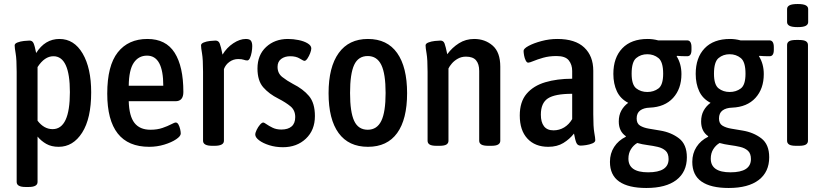

<svg xmlns="http://www.w3.org/2000/svg" viewBox="-20 -724 4106 956"><path d="M107 207Q63 207 63 182V-366Q63 -429 58 -457.5Q53 -486 53 -498Q53 -507 67 -512.5Q81 -518 99 -520Q117 -522 127 -522Q141 -522 147 -509Q153 -496 160 -460Q204 -530 276 -530Q349 -530 391.5 -457.5Q434 -385 434 -264Q434 -134 389 -63.5Q344 7 272 7Q236 7 210.5 -7.5Q185 -22 167 -44V182Q167 207 123 207ZM242 -81Q328 -81 328 -265Q328 -444 246 -444Q202 -444 167 -390V-123Q199 -81 242 -81Z M723 7Q514 7 514 -258Q514 -397 566.5 -463.5Q619 -530 714 -530Q806 -530 849.5 -461.5Q893 -393 893 -266Q893 -220 854 -220H621Q623 -146 649.5 -112Q676 -78 729 -78Q763 -78 789 -87Q815 -96 832 -105Q849 -114 855 -114Q863 -114 868.5 -104Q874 -94 877 -81Q880 -68 880 -59Q880 -46 857 -30.5Q834 -15 798 -4Q762 7 723 7ZM621 -297H793Q793 -447 712 -447Q670 -447 646 -411.5Q622 -376 621 -297Z M1037 2Q991 2 991 -23V-366Q991 -429 986 -457.5Q981 -486 981 -498Q981 -507 994.5 -512.5Q1008 -518 1025.5 -520Q1043 -522 1053 -522Q1068 -522 1074 -507.5Q1080 -493 1088 -452Q1109 -487 1141.5 -508.5Q1174 -530 1204 -530Q1223 -530 1229.5 -521Q1236 -512 1236 -494Q1236 -480 1233 -463.5Q1230 -447 1224.5 -435Q1219 -423 1211 -423Q1203 -423 1193.5 -426.5Q1184 -430 1166 -430Q1142 -430 1122.5 -416Q1103 -402 1095 -380V-23Q1095 2 1048 2Z M1389 9Q1352 9 1320.5 -1Q1289 -11 1270 -25.5Q1251 -40 1251 -54Q1251 -63 1258 -77.5Q1265 -92 1274.5 -103Q1284 -114 1291 -114Q1295 -114 1307 -105.5Q1319 -97 1337.5 -88Q1356 -79 1381 -79Q1414 -79 1432 -94.5Q1450 -110 1450 -141Q1450 -175 1426.5 -194.5Q1403 -214 1366 -233Q1320 -256 1291 -289Q1262 -322 1262 -383Q1262 -450 1305 -490Q1348 -530 1414 -530Q1440 -530 1467 -524.5Q1494 -519 1512 -508Q1530 -497 1530 -483Q1530 -474 1524.5 -459.5Q1519 -445 1511 -433Q1503 -421 1496 -421Q1491 -421 1472.5 -432.5Q1454 -444 1425 -444Q1398 -444 1380 -430.5Q1362 -417 1362 -391Q1362 -359 1385.5 -340.5Q1409 -322 1439 -306Q1489 -281 1518.5 -246Q1548 -211 1548 -146Q1548 -76 1503 -33.5Q1458 9 1389 9Z M1812 7Q1716 7 1666 -61.5Q1616 -130 1616 -260Q1616 -390 1666.5 -460Q1717 -530 1812 -530Q1908 -530 1957.5 -460Q2007 -390 2007 -260Q2007 -130 1957.5 -61.5Q1908 7 1812 7ZM1811 -78Q1857 -78 1878.5 -122Q1900 -166 1900 -261Q1900 -357 1878.5 -401Q1857 -445 1811 -445Q1764 -445 1743.5 -401Q1723 -357 1723 -261Q1723 -166 1743.5 -122Q1764 -78 1811 -78Z M2154 2Q2129 2 2119 -4.5Q2109 -11 2109 -23V-366Q2109 -429 2104 -457.5Q2099 -486 2099 -498Q2099 -507 2113 -512.5Q2127 -518 2145 -520Q2163 -522 2173 -522Q2188 -522 2193.5 -507.5Q2199 -493 2207 -454Q2231 -487 2265 -508.5Q2299 -530 2341 -530Q2395 -530 2433 -497Q2471 -464 2471 -392V-23Q2471 -11 2460.5 -4.5Q2450 2 2426 2H2412Q2387 2 2376.5 -4.5Q2366 -11 2366 -23V-371Q2366 -405 2350.5 -423.5Q2335 -442 2300 -442Q2278 -442 2260 -432Q2242 -422 2230 -408Q2218 -394 2213 -383V-23Q2213 -11 2203 -4.5Q2193 2 2168 2Z M2710 7Q2644 7 2606 -34Q2568 -75 2568 -149Q2568 -217 2602 -257Q2636 -297 2695 -314.5Q2754 -332 2829 -332V-371Q2829 -402 2812 -423.5Q2795 -445 2751 -445Q2714 -445 2684.5 -436.5Q2655 -428 2636 -420Q2617 -412 2610 -412Q2603 -412 2597.5 -423Q2592 -434 2589.5 -448Q2587 -462 2587 -471Q2587 -482 2612 -495.5Q2637 -509 2676 -519.5Q2715 -530 2755 -530Q2844 -530 2889 -487.5Q2934 -445 2934 -372V-155Q2934 -92 2939 -64Q2944 -36 2944 -26Q2944 -16 2929.5 -10Q2915 -4 2898 -1.5Q2881 1 2871 1Q2856 1 2850 -12.5Q2844 -26 2838 -59Q2816 -31 2785 -12Q2754 7 2710 7ZM2736 -75Q2765 -75 2789 -89.5Q2813 -104 2829 -131V-257Q2743 -257 2708 -234Q2673 -211 2673 -153Q2673 -116 2688.5 -95.5Q2704 -75 2736 -75Z M3198 212Q3109 212 3063 180Q3017 148 3017 82Q3017 40 3038 7.5Q3059 -25 3096 -43V-46Q3061 -70 3061 -119Q3061 -150 3073.5 -173Q3086 -196 3108 -212Q3069 -232 3051.5 -269.5Q3034 -307 3034 -356Q3034 -437 3078.5 -483.5Q3123 -530 3205 -530Q3231 -530 3257 -523H3401Q3423 -523 3423 -489V-476Q3423 -444 3402 -444Q3386 -444 3373.5 -444.5Q3361 -445 3351 -446L3349 -444Q3373 -406 3373 -355Q3373 -282 3331.5 -236.5Q3290 -191 3215 -188Q3185 -187 3167.5 -174Q3150 -161 3150 -134Q3150 -109 3167 -98.5Q3184 -88 3210.5 -83.5Q3237 -79 3267 -74Q3322 -65 3361 -35Q3400 -5 3400 59Q3400 132 3348 172Q3296 212 3198 212ZM3203 -266Q3235 -266 3258.5 -283.5Q3282 -301 3282 -357Q3282 -416 3258.5 -435Q3235 -454 3203 -454Q3171 -454 3148 -435Q3125 -416 3125 -357Q3125 -302 3148 -284Q3171 -266 3203 -266ZM3207 134Q3309 134 3309 68Q3309 40 3294 26.5Q3279 13 3255.5 7.5Q3232 2 3205 -1.5Q3178 -5 3153 -12Q3134 -1 3121.5 19Q3109 39 3109 66Q3109 134 3207 134Z M3608 212Q3519 212 3473 180Q3427 148 3427 82Q3427 40 3448 7.5Q3469 -25 3506 -43V-46Q3471 -70 3471 -119Q3471 -150 3483.5 -173Q3496 -196 3518 -212Q3479 -232 3461.5 -269.5Q3444 -307 3444 -356Q3444 -437 3488.5 -483.5Q3533 -530 3615 -530Q3641 -530 3667 -523H3811Q3833 -523 3833 -489V-476Q3833 -444 3812 -444Q3796 -444 3783.5 -444.5Q3771 -445 3761 -446L3759 -444Q3783 -406 3783 -355Q3783 -282 3741.5 -236.5Q3700 -191 3625 -188Q3595 -187 3577.5 -174Q3560 -161 3560 -134Q3560 -109 3577 -98.5Q3594 -88 3620.5 -83.5Q3647 -79 3677 -74Q3732 -65 3771 -35Q3810 -5 3810 59Q3810 132 3758 172Q3706 212 3608 212ZM3613 -266Q3645 -266 3668.5 -283.5Q3692 -301 3692 -357Q3692 -416 3668.5 -435Q3645 -454 3613 -454Q3581 -454 3558 -435Q3535 -416 3535 -357Q3535 -302 3558 -284Q3581 -266 3613 -266ZM3617 134Q3719 134 3719 68Q3719 40 3704 26.5Q3689 13 3665.5 7.5Q3642 2 3615 -1.5Q3588 -5 3563 -12Q3544 -1 3531.5 19Q3519 39 3519 66Q3519 134 3617 134Z M3944 2Q3919 2 3909 -4.5Q3899 -11 3899 -23V-500Q3899 -512 3909 -518.5Q3919 -525 3944 -525H3958Q3983 -525 3993 -518.5Q4003 -512 4003 -500V-23Q4003 -11 3993 -4.5Q3983 2 3958 2ZM3952 -589Q3923 -589 3911 -595.5Q3899 -602 3899 -614V-679Q3899 -691 3911 -697.5Q3923 -704 3952 -704Q3980 -704 3992 -697.5Q4004 -691 4004 -679V-614Q4004 -602 3992 -595.5Q3980 -589 3952 -589Z"/></svg>

Font: Asap Condensed Medium
Style: Regular
Weight: 500
Width: 3
Designer: Pablo Cosgaya
Foundry: Omnibus-Type
Version: Version 3.001; ttfautohint (v1.8.4.7-5d5b)